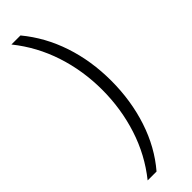

<svg xmlns="http://www.w3.org/2000/svg" viewBox="-296 -713 870 870"><g transform="rotate(-45 139.0 -278.0)"><path d="M237 -278Q237 -151 200 -38.5Q163 74 91 158H34Q107 67 143 -45Q179 -157 179 -278Q179 -400 142.5 -511.5Q106 -623 33 -714H91Q163 -627 200 -516Q237 -405 237 -278Z"/></g></svg>

Font: Noto Sans Thai Looped UI Light
Style: Regular
Weight: 300
Designer: Cadson Demak Team
Foundry: Cadson Demak Co., Ltd.
Version: Version 1.000